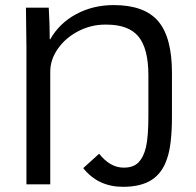

<svg xmlns="http://www.w3.org/2000/svg" viewBox="-20 -718 763 748"><path d="M459 9.8Q362.3 9.8 304.2 -63L366.2 -119.1Q409.2 -64.9 461.9 -64.9Q499 -64.9 518.1 -84Q539.6 -105 548.8 -145.3Q558.1 -185.5 558.1 -267.1V-423.8Q558.1 -528.3 519.8 -575.2Q481.4 -622.1 395 -622.1H389.2Q334.5 -622.1 284.9 -596.4Q235.4 -570.8 205.6 -528.3Q175.8 -485.8 175.8 -439V-435.1V0H83V-533.2L81.1 -688H169.9Q173.8 -621.6 173.8 -564.9H175.8Q210.9 -627.4 276.6 -662.8Q342.3 -698.2 422.9 -698.2Q542.5 -698.2 596.2 -635.5Q649.9 -572.8 649.9 -434.1V-265.1Q649.9 -153.8 630.9 -100.1Q612.8 -44.4 571 -17.3Q529.3 9.8 459 9.8Z"/></svg>

Font: Libra Sans Modern
Style: Regular
Weight: 400
Foundry: Stefan Peev, Context Ltd
Version: Version 1.000